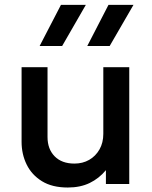

<svg xmlns="http://www.w3.org/2000/svg" viewBox="-20 -780 644 814"><path d="M267.5 15Q201 15 157.8 -11.8Q114.5 -38.5 93 -82.5Q71.5 -126.5 71.5 -178.5V-495H181.5V-199Q181.5 -148 211.8 -117.2Q242 -86.5 295.5 -86.5Q330.5 -86.5 358 -102.2Q385.5 -118 401.8 -146.5Q418 -175 418 -212.5V-495H528V0H429V-58.5Q400 -23.5 360.2 -4.2Q320.5 15 267.5 15ZM350 -585 440 -759.5H546L445 -585ZM148 -585 238.5 -759.5H344L243.5 -585Z"/></svg>

Font: Geologica EX
Style: Regular
Weight: 400
Designer: Sindre Bremnes, Frode Helland
Foundry: Monokrom Skriftforlag AS
Version: Version 1.010;gftools[0.9.28]